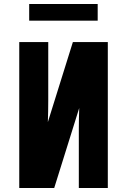

<svg xmlns="http://www.w3.org/2000/svg" viewBox="-20 -947 640 967"><path d="M253 0H77V-735H223V-441Q223 -414 222.5 -387Q222 -360 221 -332L347 -735H523V0H377V-294Q377 -321 377.5 -348Q378 -375 379 -403ZM127 -843V-927H472V-843Z"/></svg>

Font: Iosevka Aile Heavy
Style: Regular
Weight: 900
Designer: Belleve Invis
Foundry: Belleve Invis
Version: Version 31.1.0; ttfautohint (v1.8.4)